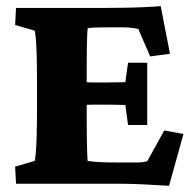

<svg xmlns="http://www.w3.org/2000/svg" viewBox="-20 -599 627 626"><path d="M531.2 6.8Q501 4.9 453.6 2.4Q406.2 0 369.1 0H32.2L29.3 -55.7L92.8 -74.2Q94.7 -78.1 96.7 -100.6Q98.6 -123 99.6 -157.2Q100.6 -191.4 100.6 -228.5V-345.7Q100.6 -383.8 99.6 -418Q98.6 -452.1 96.7 -474.1Q94.7 -496.1 92.8 -499L29.3 -517.6L32.2 -573.2H323.2Q347.7 -573.2 382.3 -573.7Q417 -574.2 450.2 -575.7Q483.4 -577.1 503.9 -579.1L534.2 -423.8L469.7 -415L430.7 -504.9Q415 -507.8 404.3 -508.8Q393.6 -509.8 381.8 -509.8H331.1Q312.5 -509.8 293.5 -509.3Q274.4 -508.8 265.6 -506.8Q264.6 -497.1 264.2 -482.4Q263.7 -467.8 263.2 -443.4Q262.7 -418.9 262.7 -380.9V-211.9Q262.7 -172.9 263.2 -146Q263.7 -119.1 264.2 -102.1Q264.6 -85 265.6 -74.2Q285.2 -71.3 307.1 -70.3Q329.1 -69.3 365.2 -69.3H390.6Q418 -69.3 429.2 -69.3Q440.4 -69.3 445.8 -70.3Q451.2 -71.3 460 -73.2L515.6 -173.8L578.1 -162.1ZM397.5 -191.4 388.7 -256.8Q381.8 -256.8 364.7 -257.3Q347.7 -257.8 327.1 -257.8H289.1Q269.5 -257.8 254.9 -256.8Q240.2 -255.9 237.3 -254.9V-334Q240.2 -333 254.9 -331.5Q269.5 -330.1 289.1 -330.1H327.1Q347.7 -330.1 364.7 -330.6Q381.8 -331.1 388.7 -331.1L397.5 -394.5H460V-191.4Z"/></svg>

Font: Crimson Pro Black
Style: Regular
Weight: 900
Designer: Jacques Le Bailly
Foundry: Baron von Fonthausen
Version: Version 1.003